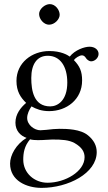

<svg xmlns="http://www.w3.org/2000/svg" viewBox="-20 -667 523 933"><path d="M423 -369C441 -369 459 -386 459 -405C459 -425 441 -440 415 -440C390 -440 344 -424 319 -392C308 -400 276 -419 220 -419C135 -419 60 -362 60 -274C60 -223 80 -193 107 -167C80 -144 55 -112 55 -71C55 -31 80 -7 109 3C58 34 29 87 29 128C29 211 109 246 182 246C311 246 450 175 450 72C450 41 436 14 408 -9C371 -40 304 -41 269 -41C252 -41 228 -39 205 -36C191 -35 181 -34 176 -34C148 -34 112 -59 112 -94C112 -113 122 -134 133 -150C156 -137 182 -127 219 -127C303 -127 379 -183 379 -276C379 -321 367 -346 339 -375C346 -385 366 -398 378 -398C385 -398 391 -395 397 -386C401 -378 413 -369 423 -369ZM126 10C136 13 152 14 164 14C194 14 221 11 234 11C282 11 314 13 342 28C379 49 391 72 391 97C391 166 297 221 211 221C147 221 93 174 93 109C93 77 98 43 126 10ZM307 -266C307 -177 259 -150 224 -150C144 -150 132 -227 132 -288C132 -355 160 -396 212 -396C272 -396 307 -345 307 -266ZM170 -599C170 -573 194 -547 218 -547C246 -547 270 -574 270 -595C270 -619 249 -647 222 -647C198 -647 170 -623 170 -599Z"/></svg>

Font: Libertinus Serif Display
Style: Regular
Weight: 400
Designer: Philipp H. Poll, Khaled Hosny
Foundry: Caleb Maclennan
Version: Version 7.050;RELEASE